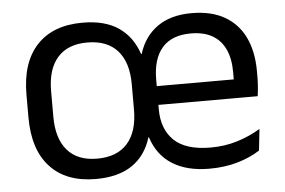

<svg xmlns="http://www.w3.org/2000/svg" viewBox="-42 -559 931 628"><g transform="rotate(-5 423.0 -244.5)"><path d="M248.9 12.3Q152 12.3 99.2 -44.5Q46.4 -101.2 46.4 -207.7V-281.9Q46.4 -388 99.3 -444.5Q152.1 -500.9 248.9 -500.9Q323.3 -500.9 368 -469.9Q412.7 -438.9 431.5 -382.1H433.4Q451 -438.8 495 -469.9Q539 -500.9 607 -500.9Q672.1 -500.9 715.9 -475.7Q759.7 -450.4 781.9 -403.9Q804.1 -357.4 804.1 -293V-274.8Q804.1 -259.1 802.8 -243Q801.6 -226.9 799.4 -211.4H725.1Q725.9 -235.6 726.1 -257.1Q726.3 -278.6 726.3 -296.4Q726.3 -341 712.1 -371.8Q697.8 -402.6 669.7 -418.8Q641.5 -435 599.1 -435Q536.3 -435 504.8 -398.5Q473.4 -362.1 473.4 -294.1V-245.5V-235.6V-197.3Q473.4 -131.5 511.9 -94.5Q550.5 -57.5 631.9 -57.5Q677.9 -57.5 718.9 -70Q759.9 -82.6 795.8 -104.2L788.2 -34Q756.8 -13.5 714.7 -1.2Q672.6 11.1 622 11.1Q548.3 11.1 500.4 -19Q452.6 -49 433.3 -108.4H431.6Q413.8 -49.7 368.3 -18.7Q322.9 12.3 248.9 12.3ZM782.3 -211.4H435.5V-273H782.3ZM259.1 -53.7Q324.3 -53.7 358.4 -92.2Q392.5 -130.7 392.5 -203V-286.4Q392.5 -358.3 358.4 -396.7Q324.3 -435 259.1 -435Q194.8 -435 161.3 -396.7Q127.7 -358.5 127.7 -286.6V-203Q127.7 -130.7 161.3 -92.2Q194.8 -53.7 259.1 -53.7Z"/></g></svg>

Font: Anek Kannada Medium
Style: Regular
Weight: 500
Designer: Vaishnavi Murthy, Maithili Shingre (Kannada) & Yesha Goshar (Latin)
Foundry: Ek Type
Version: Version 1.003